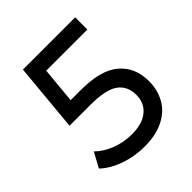

<svg xmlns="http://www.w3.org/2000/svg" viewBox="-194 -829 967 967"><g transform="rotate(-45 289.5 -346.0)"><path d="M465 -364.5C421 -402.2 352 -421 258 -421H184L202 -613H495V-700H123L89 -334H238C310.7 -334 362 -323.2 392 -301.5C422 -279.8 437 -248 437 -206C437 -167.3 423.3 -136.8 396 -114.5C368.7 -92.2 330.3 -81 281 -81C242.3 -81 205.5 -87.8 170.5 -101.5C135.5 -115.2 106.7 -133.3 84 -156L41 -77C69 -50.3 104.5 -29.5 147.5 -14.5C190.5 0.5 235.3 8 282 8C336.7 8 382.7 -1.5 420 -20.5C457.3 -39.5 485.2 -65.5 503.5 -98.5C521.8 -131.5 531 -168.7 531 -210C531 -275.3 509 -326.8 465 -364.5Z"/></g></svg>

Font: Rookery
Style: Regular
Weight: 400
Designer: Ryan Kimball / Julieta Ulanovsky
Foundry: Motorola Mobility LLC.
Version: Version 1.0